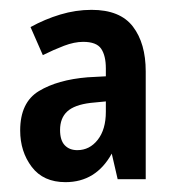

<svg xmlns="http://www.w3.org/2000/svg" viewBox="-20 -793 361 390"><path d="M166 -773Q224 -773 250 -739Q276 -705 276 -648V-429H219L207 -481Q175 -423 113 -423Q68 -423 44.5 -454Q21 -485 21 -528Q21 -585 59 -608Q97 -631 158 -636L195 -638V-654Q195 -680 185.5 -694Q176 -708 149 -708Q131 -708 110 -700Q89 -692 67 -681L42 -738Q71 -754 102.5 -763.5Q134 -773 166 -773ZM164 -584Q131 -580 116.5 -566.5Q102 -553 102 -529Q102 -508 111.5 -498Q121 -488 137 -488Q162 -488 178.5 -509Q195 -530 195 -566V-587Z"/></svg>

Font: Noto Sans Tamil UI ExtraCondensed SemiBold
Style: Regular
Weight: 600
Width: 2
Designer: Jelle Bosma - Monotype Design Team
Foundry: Monotype Imaging Inc.
Version: Version 2.004; ttfautohint (v1.8.4.7-5d5b)